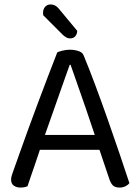

<svg xmlns="http://www.w3.org/2000/svg" viewBox="-20 -837 632 865"><path d="M298 -545H294Q279 -503 258.5 -445Q238 -387 216.5 -325.5Q195 -264 176 -211L171 -196Q165 -178 156 -151Q147 -124 137 -94.5Q127 -65 118 -39.5Q109 -14 104 2Q97 5 89.5 6.5Q82 8 71 8Q55 8 42.5 -0.5Q30 -9 30 -28Q30 -37 33 -46.5Q36 -56 40 -67Q52 -101 69.5 -150Q87 -199 108 -257Q129 -315 152 -376Q175 -437 197 -495Q219 -553 238 -601Q246 -605 262 -609Q278 -613 295 -613Q315 -613 333.5 -607Q352 -601 357 -587Q381 -529 408.5 -455.5Q436 -382 464 -302.5Q492 -223 517.5 -148Q543 -73 563 -12Q556 -3 544.5 2.5Q533 8 519 8Q500 8 490 -0.5Q480 -9 473 -29L418 -192L410 -220Q390 -281 368.5 -343Q347 -405 328.5 -458Q310 -511 298 -545ZM132 -162 158 -229H437L453 -162ZM263 -680 175 -768Q174 -772 174 -775Q174 -778 174 -780Q174 -796 183.5 -806.5Q193 -817 208 -817Q229 -817 244 -799L328 -698Q327 -682 318.5 -673Q310 -664 296 -664Q286 -664 278.5 -668.5Q271 -673 263 -680Z"/></svg>

Font: Baloo Bhaijaan 2
Style: Regular
Weight: 400
Designer: Sanskriti Dholi, Noopur Datye and Ek Type
Foundry: Ek Type
Version: Version 1.701